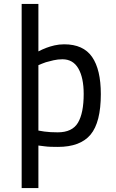

<svg xmlns="http://www.w3.org/2000/svg" viewBox="-20 -735 587 975"><path d="M273 -63Q347 -63 376 -112Q405 -161 405 -258Q405 -340 378 -387Q351 -434 297 -434Q274 -434 252 -429Q230 -424 213 -419Q193 -412 175 -404V-72Q189 -69 205 -67Q219 -65 236.5 -64Q254 -63 273 -63ZM306 -510Q403 -510 447.5 -446Q492 -382 492 -257Q492 -114 440 -51.5Q388 11 274 11Q257 11 239 10.5Q221 10 207 8Q190 6 175 4V220H90V-715H175V-474Q194 -484 215 -492Q233 -499 256.5 -504.5Q280 -510 306 -510Z"/></svg>

Font: Panefresco 500wt
Style: Regular
Weight: 700
Foundry: Campivisivi & Chank Co
Version: Version 1.001